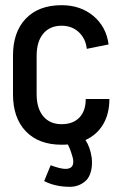

<svg xmlns="http://www.w3.org/2000/svg" viewBox="-20 -541 456 739"><path d="M401 -160Q401 -103 377 -62.5Q353 -22 309 -2Q327 25 333 66Q334 73 334 86Q334 110 326.5 129.5Q319 149 305 159Q281 178 249 178Q193 178 150 156L175 95Q212 109 232 109Q262 109 262 82Q262 72 260 66Q251 33 241 15Q234 16 217 16Q129 16 79.5 -35.5Q30 -87 30 -178V-327Q30 -418 79.5 -469.5Q129 -521 217 -521Q290 -521 339.5 -479.5Q389 -438 398 -370L314 -353Q310 -392 283.5 -417Q257 -442 217 -442Q172 -442 146.5 -411.5Q121 -381 121 -326V-179Q121 -124 146.5 -93.5Q172 -63 217 -63Q261 -63 285.5 -88.5Q310 -114 310 -160Z"/></svg>

Font: Akshar
Style: Regular
Weight: 400
Designer: Tall Chai
Foundry: Tall Chai
Version: Version 1.000